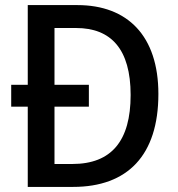

<svg xmlns="http://www.w3.org/2000/svg" viewBox="-20 -734 698 754"><path d="M284 -714H89V-401H24V-315H89V0H267C481 0 602 -124 602 -365C602 -593 481 -714 284 -714ZM279 -624C416 -624 493 -541 493 -361C493 -181 418 -90 264 -90H194V-315H329V-401H194V-624Z"/></svg>

Font: Noto Sans Devanagari UI SemiCondensed Medium
Style: Regular
Weight: 500
Width: 4
Designer: Jelle Bosma - Monotype Design Team
Foundry: Monotype Imaging Inc.
Version: Version 2.004